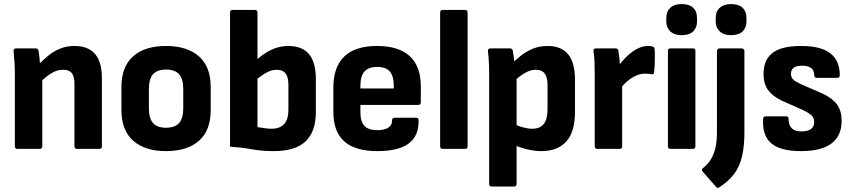

<svg xmlns="http://www.w3.org/2000/svg" viewBox="-20 -732 4188 944"><path d="M359 0Q346 0 346 -13V-321Q346 -356 333 -372.5Q320 -389 289 -389Q260 -389 231 -371Q202 -353 173 -322L162 -407Q188 -434 215 -456.5Q242 -479 274.5 -492.5Q307 -506 346 -506Q413 -506 447 -467Q481 -428 481 -347V-13Q481 0 469 0ZM65 0Q53 0 53 -13V-367Q53 -398 51 -428Q49 -458 47 -480Q45 -494 59 -494H156Q166 -494 169 -484Q172 -468 174.5 -444Q177 -420 178 -400L188 -355V-13Q188 0 176 0Z M796 11Q693 11 635 -40Q577 -91 577 -191V-304Q577 -404 634.5 -455Q692 -506 796 -506Q900 -506 958 -455Q1016 -404 1016 -304V-191Q1016 -91 958.5 -40Q901 11 796 11ZM796 -104Q840 -104 860.5 -127Q881 -150 881 -201V-294Q881 -344 860.5 -367Q840 -390 796 -390Q753 -390 732.5 -367Q712 -344 712 -294V-201Q712 -150 732.5 -127Q753 -104 796 -104Z M1326 11Q1267 11 1218 2Q1169 -7 1111 -11V-670Q1111 -683 1123 -683H1234Q1246 -683 1246 -670V-107Q1262 -105 1280 -102Q1298 -99 1314 -99Q1356 -99 1377 -122Q1398 -145 1398 -193V-315Q1398 -353 1384 -371Q1370 -389 1340 -389Q1316 -389 1290 -375Q1264 -361 1230 -332L1232 -429Q1273 -468 1313.5 -487Q1354 -506 1397 -506Q1466 -506 1499.5 -465.5Q1533 -425 1533 -342V-182Q1533 -84 1482 -36.5Q1431 11 1326 11Z M1836 11Q1726 11 1672.5 -37Q1619 -85 1619 -181V-302Q1619 -402 1672.5 -454Q1726 -506 1834 -506Q1940 -506 1994.5 -456Q2049 -406 2049 -308V-229Q2049 -216 2036 -216H1752V-179Q1752 -135 1771.5 -113.5Q1791 -92 1835 -92Q1869 -92 1888.5 -104Q1908 -116 1908 -141Q1908 -153 1921 -153H2027Q2038 -153 2038 -141Q2040 -64 1989.5 -26.5Q1939 11 1836 11ZM1752 -297H1916V-310Q1916 -358 1896.5 -380.5Q1877 -403 1835 -403Q1792 -403 1772 -380.5Q1752 -358 1752 -310Z M2156 0Q2144 0 2144 -13V-670Q2144 -683 2156 -683H2267Q2279 -683 2279 -670V-13Q2279 0 2267 0Z M2642 11Q2610 11 2571 2Q2532 -7 2504 -22L2502 -126Q2525 -113 2550.5 -106Q2576 -99 2597 -99Q2635 -99 2653.5 -122.5Q2672 -146 2672 -193V-314Q2672 -352 2658 -370.5Q2644 -389 2615 -389Q2587 -389 2558.5 -372Q2530 -355 2501 -326L2490 -412Q2515 -438 2542 -459Q2569 -480 2601 -493Q2633 -506 2672 -506Q2739 -506 2773 -465.5Q2807 -425 2807 -340V-183Q2807 -83 2764 -36Q2721 11 2642 11ZM2397 185Q2385 185 2385 172V-371Q2385 -399 2383.5 -427.5Q2382 -456 2379 -480Q2378 -494 2391 -494H2488Q2498 -494 2501 -484Q2504 -469 2506.5 -448Q2509 -427 2509 -409L2520 -357V172Q2520 185 2508 185Z M2916 0Q2904 0 2904 -13V-369Q2904 -399 2903 -427.5Q2902 -456 2898 -481Q2897 -494 2910 -494H3007Q3017 -494 3020 -484Q3023 -466 3025.5 -444Q3028 -422 3028 -403L3039 -349V-13Q3039 0 3027 0ZM3029 -294 3021 -407Q3040 -434 3064.5 -457Q3089 -480 3114.5 -493Q3140 -506 3164 -506Q3180 -506 3190 -503Q3199 -499 3199 -487Q3200 -463 3199.5 -433.5Q3199 -404 3196 -377Q3195 -364 3182 -367Q3177 -368 3168.5 -369Q3160 -370 3151 -370Q3131 -370 3109.5 -361Q3088 -352 3067.5 -335.5Q3047 -319 3029 -294Z M3276 0Q3264 0 3264 -13V-482Q3264 -494 3276 -494H3387Q3399 -494 3399 -482V-13Q3399 0 3387 0ZM3331 -559Q3296 -559 3276 -577.5Q3256 -596 3256 -626V-644Q3256 -676 3276 -694Q3296 -712 3331 -712Q3369 -712 3388 -694Q3407 -676 3407 -644V-626Q3407 -596 3388 -577.5Q3369 -559 3331 -559Z M3515 190Q3507 195 3501 187L3435 112Q3431 107 3431 102.5Q3431 98 3437 94Q3461 75 3475.5 51Q3490 27 3497.5 -5Q3505 -37 3505 -81V-482Q3505 -487 3509 -490.5Q3513 -494 3517 -494H3628Q3632 -494 3636 -490.5Q3640 -487 3640 -482V-80Q3640 -14 3628.5 36Q3617 86 3589.5 123Q3562 160 3515 190ZM3574 -559Q3539 -559 3519 -577.5Q3499 -596 3499 -626V-644Q3499 -676 3519 -694Q3539 -712 3574 -712Q3612 -712 3631 -694Q3650 -676 3650 -644V-626Q3650 -596 3631 -577.5Q3612 -559 3574 -559Z M3918 11Q3817 11 3772 -27.5Q3727 -66 3732 -148Q3733 -160 3745 -160H3846Q3858 -160 3857 -148Q3857 -117 3872.5 -101.5Q3888 -86 3918 -86Q3952 -86 3967.5 -97.5Q3983 -109 3983 -132Q3983 -151 3971.5 -163Q3960 -175 3932 -189L3822 -238Q3777 -260 3755.5 -290.5Q3734 -321 3734 -368Q3734 -438 3778.5 -472Q3823 -506 3919 -506Q4017 -506 4063 -469.5Q4109 -433 4109 -362Q4109 -349 4095 -349H3995Q3983 -349 3983 -365Q3983 -386 3968 -397.5Q3953 -409 3924 -409Q3896 -409 3882.5 -399Q3869 -389 3869 -369Q3869 -352 3879 -342Q3889 -332 3916 -319L4024 -272Q4073 -249 4095.5 -218Q4118 -187 4118 -138Q4118 -64 4068 -26.5Q4018 11 3918 11Z"/></svg>

Font: Sofia Sans Semi Condensed ExtraBold
Style: Regular
Weight: 800
Designer: Botio Nikoltchev, Ani Petrova
Foundry: lettersoup
Version: Version 4.100